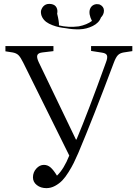

<svg xmlns="http://www.w3.org/2000/svg" viewBox="-20 -950 698 984"><path d="M318.8 -805.2Q300.8 -807.1 283.9 -810.5Q267.1 -814 248.5 -821Q230 -828.1 217 -837.6Q204.1 -847.2 196.3 -861.8Q188.5 -876.5 189.9 -894Q194.8 -913.1 208.3 -922.9Q221.7 -932.6 243.2 -929.2Q262.2 -925.8 269.5 -911.6Q276.9 -897.5 272.9 -879.9Q283.2 -838.4 282.2 -819.8Q330.6 -808.1 383.8 -814.9Q425.8 -823.2 451.2 -842.8Q433.1 -878.4 440.9 -902.8Q446.3 -918 459.7 -924.8Q473.1 -931.6 491.2 -926.8Q512.2 -916.5 512.7 -896.5Q513.2 -876.5 497.1 -859.9Q487.8 -833 455.6 -816.9Q423.3 -800.8 387.7 -799.8Q352.1 -798.8 318.8 -805.2ZM217.8 14.2Q188.5 14.2 168.7 -1.5Q148.9 -17.1 148.9 -41Q148.9 -66.9 166 -85.9Q183.1 -105 205.1 -105Q224.1 -105 239.3 -91.8Q254.4 -78.6 272 -49.8Q308.1 -84.5 335 -152.8L99.1 -628.9Q85.4 -656.7 74.7 -667.2Q64 -677.7 44.9 -681.2L7.8 -687V-713.9H253.9V-688L196.8 -681.2Q175.8 -678.7 171.4 -667.5Q167 -656.2 178.2 -631.8L369.1 -234.9H372.1Q430.7 -374 522.9 -629.9Q532.2 -653.8 528.3 -665.5Q524.4 -677.2 502.9 -680.2L446.8 -689V-713.9H658.2V-688L613.8 -681.2Q595.2 -678.2 584.5 -667.5Q573.7 -656.7 563 -627.9Q456.5 -343.8 380.9 -165Q368.2 -135.7 357.9 -115Q347.7 -94.2 331.3 -67.9Q314.9 -41.5 299.1 -25.1Q283.2 -8.8 262 2.7Q240.7 14.2 217.8 14.2Z"/></svg>

Font: Literata Light
Style: Regular
Weight: 300
Designer: Latin by Veronika Burian and Jose Scaglione. Greek by Irene Vlachou. Cyrillic by Vera Evstafieva.
Foundry: TypeTogether
Version: Version 3.021